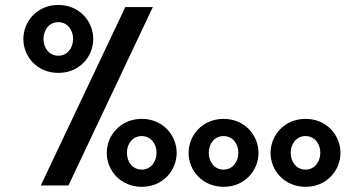

<svg xmlns="http://www.w3.org/2000/svg" viewBox="-20 -737 1445 763"><path d="M1333 -129.4C1333 -198.7 1278.8 -264.6 1194.3 -264.6C1109.4 -264.6 1055.2 -198.7 1055.2 -129.4C1055.2 -59.6 1109.9 5.4 1194.3 5.4C1278.3 5.4 1333 -59.6 1333 -129.4ZM1252.9 -129.9C1252.9 -92.8 1229.5 -63 1193.8 -63C1158.7 -63 1135.3 -92.8 1135.3 -129.9C1135.3 -166.5 1158.7 -196.3 1193.8 -196.3C1229.5 -196.3 1252.9 -166.5 1252.9 -129.9ZM1007.3 -129.4C1007.3 -198.7 953.1 -264.6 868.7 -264.6C783.7 -264.6 729.5 -198.7 729.5 -129.4C729.5 -59.6 784.2 5.4 868.7 5.4C952.6 5.4 1007.3 -59.6 1007.3 -129.4ZM927.2 -129.9C927.2 -92.8 903.8 -63 868.2 -63C833 -63 809.6 -92.8 809.6 -129.9C809.6 -166.5 833 -196.3 868.2 -196.3C903.8 -196.3 927.2 -166.5 927.2 -129.9ZM682.1 -129.4C682.1 -198.7 627.9 -264.6 543.5 -264.6C458.5 -264.6 404.3 -198.7 404.3 -129.4C404.3 -59.6 459 5.4 543.5 5.4C627.4 5.4 682.1 -59.6 682.1 -129.4ZM602.1 -129.9C602.1 -92.8 578.6 -63 543 -63C507.8 -63 484.4 -92.8 484.4 -129.9C484.4 -166.5 507.8 -196.3 543 -196.3C578.6 -196.3 602.1 -166.5 602.1 -129.9ZM350.6 -582C350.6 -651.4 296.4 -717.3 211.9 -717.3C127 -717.3 72.8 -651.4 72.8 -582C72.8 -512.2 127.4 -447.3 211.9 -447.3C295.9 -447.3 350.6 -512.2 350.6 -582ZM270.5 -582.5C270.5 -545.4 247.1 -515.6 211.4 -515.6C176.3 -515.6 152.8 -545.4 152.8 -582.5C152.8 -619.1 176.3 -648.9 211.4 -648.9C247.1 -648.9 270.5 -619.1 270.5 -582.5ZM142.1 0H252L587.4 -709H478Z"/></svg>

Font: Estedad Bold
Style: Regular
Weight: 700
Designer: Amin Abedi
Version: Version 7.3